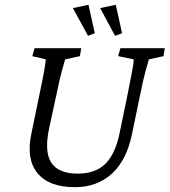

<svg xmlns="http://www.w3.org/2000/svg" viewBox="-20 -775 710 804"><path d="M125 -573.2H320.3L314.5 -540L252.9 -526.4Q249 -513.7 239.7 -480.5Q230.5 -447.3 216.8 -380.9L185.5 -236.3Q165 -139.6 194.8 -93.8Q224.6 -47.9 305.7 -47.9Q379.9 -47.9 421.9 -89.8Q463.9 -131.8 481.4 -220.7L514.6 -380.9Q528.3 -449.2 534.2 -481.4Q540 -513.7 540 -526.4L474.6 -540L484.4 -573.2H669.9L665 -540L603.5 -526.4Q599.6 -513.7 590.3 -480.5Q581.1 -447.3 567.4 -380.9L533.2 -215.8Q510.7 -104.5 448.7 -47.9Q386.7 8.8 293.9 8.8Q184.6 8.8 136.7 -50.3Q88.9 -109.4 111.3 -214.8L145.5 -380.9Q160.2 -449.2 165.5 -481.4Q170.9 -513.7 171.9 -526.4L115.2 -540ZM461.9 -625 399.4 -741.2 464.8 -754.9 491.2 -635.7ZM348.6 -625 285.2 -741.2 350.6 -754.9 377 -635.7Z"/></svg>

Font: Crimson Pro Light
Style: Italic
Weight: 300
Italic angle: -12°
Designer: Jacques Le Bailly
Foundry: Baron von Fonthausen
Version: Version 1.003